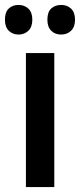

<svg xmlns="http://www.w3.org/2000/svg" viewBox="-37 -851 324 778"><path d="M183 -93H68V-636H183ZM-17 -771Q-17 -802 -1.5 -816.5Q14 -831 38 -831Q62 -831 78 -816Q94 -801 94 -771Q94 -742 78 -726.5Q62 -711 38 -711Q14 -711 -1.5 -726.5Q-17 -742 -17 -771ZM155 -771Q155 -802 170.5 -816.5Q186 -831 211 -831Q235 -831 251 -816Q267 -801 267 -771Q267 -742 251 -726.5Q235 -711 211 -711Q186 -711 170.5 -726.5Q155 -742 155 -771Z"/></svg>

Font: Noto Sans Kannada UI Condensed SemiBold
Style: Regular
Weight: 600
Width: 3
Designer: Jelle Bosma - Monotype Design Team
Foundry: Monotype Imaging Inc.
Version: Version 2.005; ttfautohint (v1.8.4.7-5d5b)